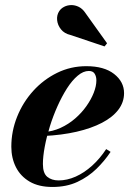

<svg xmlns="http://www.w3.org/2000/svg" viewBox="-20 -733 536 763"><path d="M188.5 10Q134 10 97.8 -11.2Q61.5 -32.5 43.2 -68.8Q25 -105 25 -150Q25 -211.5 48 -269Q71 -326.5 112 -371.8Q153 -417 207 -443.5Q261 -470 323 -470Q394 -470 433.5 -439Q473 -408 473 -363Q473 -326.5 450.2 -296.8Q427.5 -267 385.2 -245Q343 -223 284.5 -209.5Q226 -196 154 -192.5V-208Q189.5 -210.5 221 -225Q252.5 -239.5 278.5 -262Q304.5 -284.5 323.2 -311Q342 -337.5 352.5 -364.2Q363 -391 363 -413.5Q363 -429 356.2 -440Q349.5 -451 333 -451Q311 -451 288.8 -432.2Q266.5 -413.5 246.2 -381.8Q226 -350 208.5 -311Q191 -272 178 -230.2Q165 -188.5 157.8 -149.8Q150.5 -111 150.5 -81Q150.5 -44.5 168 -30.2Q185.5 -16 213 -16Q246.5 -16 280.8 -31.2Q315 -46.5 346 -74.5Q377 -102.5 402 -140.5L419.5 -129.5Q396 -94 363.5 -62.2Q331 -30.5 287.8 -10.2Q244.5 10 188.5 10ZM395.5 -548.5 260 -594Q236 -599.5 222.5 -616.2Q209 -633 207 -653Q205 -673 215.5 -689Q222.5 -699.5 235 -706Q247.5 -712.5 263 -712.8Q278.5 -713 293.5 -705.5Q308.5 -698 320 -680.5L405.5 -561Z"/></svg>

Font: Bodoni Moda 11pt
Style: Bold Italic
Weight: 700
Italic angle: -13°
Designer: Owen Earl
Foundry: indestructible type
Version: Version 2.004